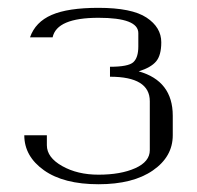

<svg xmlns="http://www.w3.org/2000/svg" viewBox="-20 -812 502 490"><path d="M231.4 -792Q316.4 -792 354 -767.1Q391.6 -742.2 391.6 -704.1Q391.6 -670.9 378.4 -655.3Q365.2 -639.6 334 -629.9Q420.9 -605.5 420.9 -516.6V-466.8Q420.9 -412.1 370.1 -377Q319.3 -341.8 231.4 -341.8Q142.6 -341.8 92.3 -377.4Q42 -413.1 42 -466.8H99.6V-441.4Q99.6 -410.2 138.7 -388.2Q177.7 -366.2 231.4 -366.2Q288.1 -366.2 325.2 -382.8Q362.3 -399.4 362.3 -428.7V-553.7Q362.3 -616.2 260.7 -616.2V-641.6Q307.6 -641.6 320.3 -653.3Q333 -665 333 -693.4V-727.5Q333 -766.6 231.4 -766.6Q125 -766.6 114.3 -716.8H56.6Q70.3 -755.9 111.8 -773.9Q153.3 -792 231.4 -792Z"/></svg>

Font: okolaks
Style: Regular
Weight: 500
Version: Version 000.6.0